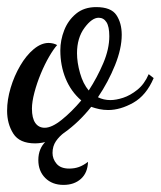

<svg xmlns="http://www.w3.org/2000/svg" viewBox="-31 -372 453 541"><path d="M68 32Q24 32 6.5 4.5Q-11 -23 -11 -60Q-11 -91 -1 -124.5Q9 -158 26 -187Q43 -216 64 -233.5Q85 -251 106 -251Q112 -251 118.5 -249.5Q125 -248 130 -245Q120 -234 107.5 -212.5Q95 -191 84 -164.5Q73 -138 66 -111.5Q59 -85 59 -66Q59 -39 68.5 -25.5Q78 -12 95 -12Q115 -12 143 -34.5Q171 -57 198 -89Q169 -114 154 -150.5Q139 -187 139 -230Q139 -259 150 -287Q161 -315 183.5 -333.5Q206 -352 240 -352Q282 -352 297 -329.5Q312 -307 312 -274Q312 -235 293 -188Q274 -141 245 -98Q261 -90 280 -90Q296 -90 316 -96.5Q336 -103 356 -119Q376 -135 388 -163L402 -152Q381 -103 344.5 -82.5Q308 -62 274 -62Q261 -62 249 -64.5Q237 -67 226 -71Q192 -28 150 2Q108 32 68 32ZM219 -117Q243 -154 260 -194Q277 -234 277 -270Q277 -297 269 -309.5Q261 -322 247 -322Q228 -322 207 -293.5Q186 -265 186 -222Q186 -196 194.5 -166Q203 -136 219 -117ZM148 149Q116 149 96.5 129.5Q77 110 77 79Q77 46 99 25.5Q121 5 151 1Q136 12 126.5 26Q117 40 117 59Q117 76 128.5 89.5Q140 103 164 103Q179 103 191.5 98.5Q204 94 217 84Q216 115 197 132Q178 149 148 149Z"/></svg>

Font: Dancing Script Medium
Style: Regular
Weight: 500
Designer: Pablo Impallari
Foundry: Pablo Impallari
Version: Version 2.000